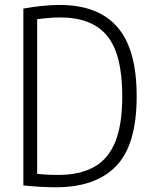

<svg xmlns="http://www.w3.org/2000/svg" viewBox="-20 -768 630 793"><path d="M211 5.5Q152.5 5.5 76.5 -2V-732.5Q111.5 -739 150 -743.2Q188.5 -747.5 227 -747.5Q385.5 -747.5 465 -656Q544.5 -564.5 544.5 -370Q544.5 -170 459.8 -82.2Q375 5.5 211 5.5ZM219.5 -45.5Q308 -45.5 367 -77.5Q426 -109.5 455.5 -180.8Q485 -252 485 -370Q485 -544 422.5 -620Q360 -696 228.5 -696Q206.5 -696 182 -694Q157.5 -692 133.5 -688.5V-50Q157 -47.5 177.8 -46.5Q198.5 -45.5 219.5 -45.5Z"/></svg>

Font: Encode Sans Cnd Lt
Style: Regular
Weight: 300
Width: 3
Designer: Multiple Designers
Foundry: Impallari Type
Version: Version 3.002; ttfautohint (v1.8.3) -l 8 -r 50 -G 200 -x 14 